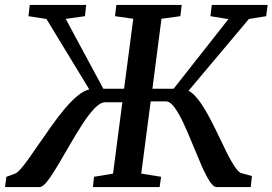

<svg xmlns="http://www.w3.org/2000/svg" viewBox="-52 -763 1111 783"><path d="M-31.5 0 -26 -42 9.5 -55Q19.5 -59 34.2 -76Q49 -93 67.5 -119.5Q86 -146 107.5 -177Q131.5 -211.5 157.2 -248Q183 -284.5 209.5 -316.5Q236 -348.5 262 -370.5Q288 -392.5 312 -398.5L137.5 -685.5L64 -697L69.5 -743H299.5L294.5 -697L216 -686L369.5 -401H454L491.5 -686.5L417 -697L422.5 -743H689L683.5 -697L606.5 -686.5L569.5 -401H656L879.5 -685L806 -697L812 -743H1039.5L1033.5 -697L963 -685.5L717 -393Q734 -384 751.2 -363.2Q768.5 -342.5 785 -314.2Q801.5 -286 817.5 -254.5Q833.5 -223 848 -192Q860 -166.5 871.5 -143.2Q883 -120 893.8 -101.8Q904.5 -83.5 913.8 -72Q923 -60.5 930.5 -57.5L975.5 -45L970.5 0H832Q818 0 802 -25.2Q786 -50.5 768.8 -90.2Q751.5 -130 733.5 -174.5Q715.5 -219 697 -259Q678.5 -299 660.2 -324.2Q642 -349.5 624.5 -349.5H562.5L524 -55L605 -42L599 0H327L331.5 -42L409 -55L447 -346H377Q357.5 -346 333.5 -321Q309.5 -296 284 -256.5Q258.5 -217 233 -172.8Q207.5 -128.5 184.2 -89.2Q161 -50 141.8 -25Q122.5 0 109 0Z"/></svg>

Font: Merriweather Medium
Style: Italic
Weight: 500
Italic angle: -7.8°
Version: Version 2.101